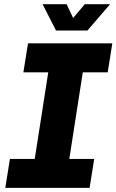

<svg xmlns="http://www.w3.org/2000/svg" viewBox="-20 -910 564 930"><path d="M5.7 0 28 -140.3H148.3L213.7 -559.7H93.3L115.7 -700H524L501.7 -559.7H381L315.7 -140.3H436.3L414 0ZM251.3 -762 186.3 -889.7H302.7L334.3 -823L390.7 -889.7H513.3L403.3 -762Z"/></svg>

Font: MuseoModerno Thin
Style: Italic
Weight: 100
Italic angle: -9°
Designer: Pablo Cosgaya, Héctor Gatti, Marcela Romero, and the Authors of The MuseoModerno Project.
Foundry: Omnibus-Type Team
Version: Version 1.003